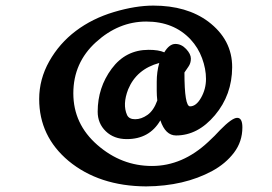

<svg xmlns="http://www.w3.org/2000/svg" viewBox="-20 -579 971 686"><path d="M639 -320Q639 -199 659 -199Q681 -199 698.5 -230Q716 -261 716 -297Q716 -333 702 -371Q688 -409 661 -438Q601 -502 502.5 -502Q404 -502 323 -428.5Q242 -355 242 -245.5Q242 -136 328 -61Q414 14 523 14Q632 14 724 -72Q748 -94 766 -114Q809 -158 827.5 -158Q846 -158 846 -124Q846 -73 816 -33.5Q786 6 738 32Q638 86 502 87Q334 86 225 -4Q120 -92 120 -225Q120 -296 156 -360Q192 -424 251 -468.5Q310 -513 387 -536Q464 -559 528 -559Q647 -559 724 -502Q810 -437 809.5 -338.5Q809 -240 748 -167.5Q687 -95 609 -95Q571 -95 553 -149Q514 -82 433 -82Q387 -82 358 -110Q329 -138 329 -180Q329 -266 379 -333.5Q429 -401 511 -401Q547 -401 567 -392Q585 -422 606.5 -422Q628 -422 645 -404Q662 -386 662 -369.5Q662 -353 653 -340.5Q644 -328 639 -320ZM434 -168Q441 -153 463 -153Q485 -153 507 -168.5Q529 -184 542 -220Q540 -238 540 -254V-287Q540 -322 549 -354Q468 -332 438 -260Q417 -206 434 -168Z"/></svg>

Font: Leckerli One
Style: Regular
Weight: 400
Version: Version 1.001